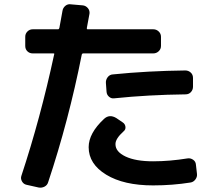

<svg xmlns="http://www.w3.org/2000/svg" viewBox="-20 -831 1040 902"><path d="M516.6 -369.1Q502.9 -367.2 492.2 -376.5Q481.4 -385.7 480.5 -400.4L477.5 -441.4Q476.6 -456.1 485.8 -468.3Q495.1 -480.5 509.8 -481.4Q674.8 -498 850.6 -500Q865.2 -500 876 -490.2Q886.7 -480.5 886.7 -464.8V-423.8Q886.7 -409.2 877 -398.4Q867.2 -387.7 851.6 -387.7Q676.8 -385.7 516.6 -369.1ZM861.3 -86.9Q875 -88.9 887.2 -80.6Q899.4 -72.3 900.4 -57.6L905.3 -14.6Q907.2 0 897.9 12.2Q888.7 24.4 875 26.4Q790 40 699.2 40Q561.5 40 479 -10.3Q396.5 -60.5 396.5 -139.6Q396.5 -205.1 468.8 -272.5Q494.1 -295.9 526.4 -276.4L556.6 -255.9Q567.4 -249 569.3 -235.8Q571.3 -222.7 560.5 -213.9Q521.5 -178.7 522.5 -153.3Q522.5 -118.2 569.8 -95.7Q617.2 -73.2 699.2 -73.2Q777.3 -73.2 861.3 -86.9ZM104.5 37.1Q90.8 34.2 83.5 21.5Q76.2 8.8 80.1 -3.9Q169.9 -275.4 234.4 -575.2Q237.3 -580.1 230.5 -580.1H133.8Q119.1 -580.1 108.9 -589.8Q98.6 -599.6 98.6 -615.2V-658.2Q98.6 -672.9 108.9 -683.1Q119.1 -693.4 133.8 -693.4H252.9Q256.8 -693.4 258.8 -699.2Q260.7 -711.9 266.1 -738.8Q271.5 -765.6 273.4 -779.3Q275.4 -793.9 287.1 -803.7Q298.8 -813.5 314.5 -810.5L370.1 -805.7Q383.8 -803.7 393.1 -792.5Q402.3 -781.2 400.4 -766.6L387.7 -698.2Q387.7 -693.4 391.6 -693.4H700.2Q714.8 -693.4 725.6 -683.1Q736.3 -672.9 736.3 -658.2V-615.2Q736.3 -600.6 725.6 -590.3Q714.8 -580.1 700.2 -580.1H370.1Q366.2 -580.1 364.3 -575.2Q302.7 -264.6 206.1 25.4Q202.1 39.1 189 45.9Q175.8 52.7 161.1 49.8Z"/></svg>

Font: Rounded-L Mgen+ 1m bold
Style: Bold
Weight: 700
Designer: [Source Han Sans]
Ryoko NISHIZUKA  (kana & ideographs); Paul D. Hunt (Latin, Greek & Cyrillic); Wenlong ZHANG  (bopomofo
Version: Version 1.059.20150602